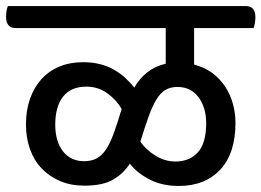

<svg xmlns="http://www.w3.org/2000/svg" viewBox="-50 -632 866 636"><path d="M593 -539V-418Q628 -409 653.5 -390Q679 -371 696 -345Q713 -319 721.5 -288Q730 -257 730 -225Q730 -124 679.5 -70Q629 -16 542 -16Q487 -16 445.5 -37.5Q404 -59 380 -90Q360 -58 325.5 -37.5Q291 -17 230 -17Q185 -17 149.5 -32Q114 -47 88.5 -73.5Q63 -100 49.5 -137.5Q36 -175 36 -220Q36 -267 49.5 -305Q63 -343 87.5 -370Q112 -397 147 -411.5Q182 -426 225 -426Q257 -426 283 -419Q309 -412 329.5 -400Q350 -388 366 -373Q382 -358 395 -342Q412 -372 438 -392.5Q464 -413 499 -421V-539H2Q-30 -539 -30 -577Q-30 -585 -28.5 -594.5Q-27 -604 -24 -612H764Q796 -612 796 -575Q796 -567 794.5 -557Q793 -547 790 -539ZM236 -345Q185 -345 159 -312Q133 -279 133 -219Q133 -164 158.5 -131Q184 -98 229 -98Q253 -98 270.5 -107.5Q288 -117 301.5 -137.5Q315 -158 327 -191Q339 -224 353 -271Q336 -301 305.5 -323Q275 -345 236 -345ZM531 -97Q578 -97 605.5 -127.5Q633 -158 633 -224Q633 -276 607.5 -310Q582 -344 538 -344Q515 -344 498.5 -334.5Q482 -325 468.5 -303Q455 -281 442.5 -246.5Q430 -212 415 -163Q432 -137 464 -117Q496 -97 531 -97Z"/></svg>

Font: Baloo 2 Medium
Style: Regular
Weight: 500
Designer: Sarang Kulkarni and Ek Type
Foundry: Ek Type
Version: Version 1.640;hotconv 1.0.111;makeotfexe 2.5.65597; ttfautoh